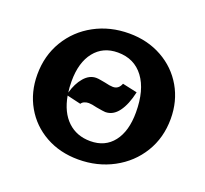

<svg xmlns="http://www.w3.org/2000/svg" viewBox="-117 -805 1017 952"><g transform="rotate(20 391.0 -329.0)"><path d="M748 -338Q748 -238 700 -159.5Q652 -81 569 -36.5Q486 8 385 8Q288 8 212 -34.5Q136 -77 93.5 -151.5Q51 -226 51 -319Q51 -419 98.5 -498Q146 -577 228 -621.5Q310 -666 411 -666Q508 -666 585 -623Q662 -580 705 -505.5Q748 -431 748 -338ZM575 -309Q575 -427 526 -492.5Q477 -558 390 -558Q312 -558 267 -501.5Q222 -445 222 -346Q222 -312 226 -287Q240 -338 268 -370.5Q296 -403 332 -403Q342 -403 357.5 -400Q373 -397 380 -396Q408 -389 424 -389Q454 -389 466 -421L544 -404Q529 -336 500.5 -297.5Q472 -259 431 -259Q423 -259 383 -266Q355 -273 340 -273Q328 -273 317 -268.5Q306 -264 301 -255L228 -272Q243 -188 290.5 -143Q338 -98 410 -98Q488 -98 531.5 -154Q575 -210 575 -309Z"/></g></svg>

Font: Ysabeau Ultrabold
Style: Regular
Weight: 800
Designer: Christian Thalmann (Catharsis Fonts)
Version: Version 0.003